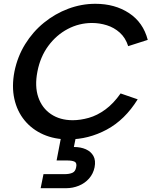

<svg xmlns="http://www.w3.org/2000/svg" viewBox="-20 -727 803 1011"><path d="M56 -350Q72 -429 112.5 -494.5Q153 -560 211.5 -607.5Q270 -655 339.5 -681Q409 -707 482 -707Q585 -707 659.5 -658Q734 -609 758 -517L655 -484Q641 -528 611 -555Q581 -582 542.5 -594Q504 -606 465 -606Q397 -606 337 -574.5Q277 -543 234.5 -485.5Q192 -428 177 -350Q162 -273 181.5 -215.5Q201 -158 248.5 -126Q296 -94 363 -94Q403 -94 447.5 -106.5Q492 -119 535 -150.5Q578 -182 615 -235L705 -204Q638 -96 542 -44.5Q446 7 340 7Q267 7 208 -19Q149 -45 109.5 -93Q70 -141 55.5 -206.5Q41 -272 56 -350ZM369 47Q405 47 432 59Q459 71 472 94.5Q485 118 478 154Q471 188 449 213Q427 238 395 251Q363 264 328 264H194L209 190H320Q345 190 361 183Q377 176 381 154Q386 131 373 124.5Q360 118 334 118H278L302 -7H380Z"/></svg>

Font: Albert Sans SemiBold
Style: Italic
Weight: 600
Italic angle: -11.25°
Designer: Andreas Rasmussen
Foundry: a.Foundry
Version: Version 1.025